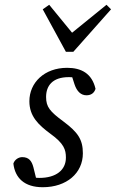

<svg xmlns="http://www.w3.org/2000/svg" viewBox="-20 -771 485 804"><path d="M137 -1 120 -70C113 -97 101 -113 73 -113C57 -113 41 -102 36 -86C43 -26 82 13 159 13C259 13 327 -46 327 -129C327 -187 306 -217 246 -262C189 -304 173 -323 173 -365C173 -411 199 -448 268 -448C284 -448 294 -446 304 -443L274 -474L292 -418C302 -388 319 -372 342 -372C360 -372 374 -380 380 -399C365 -464 320 -487 261 -487C166 -487 103 -425 103 -347C103 -284 141 -248 191 -211C248 -170 256 -144 256 -111C256 -59 215 -26 145 -26C128 -26 120 -28 99 -35L137 -1ZM186 -751 159 -732 256 -554H287L445 -732L426 -751L256 -613H299L186 -751Z"/></svg>

Font: Source Serif Variable
Style: Italic
Weight: 389
Italic angle: -12°
Designer: Frank Grießhammer
Foundry: Adobe Systems Incorporated
Version: Version 3.001;hotconv 1.0.111;makeotfexe 2.5.65597